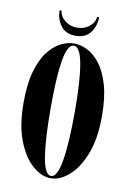

<svg xmlns="http://www.w3.org/2000/svg" viewBox="-77 -694 512 754"><g transform="rotate(10 178.5 -317.0)"><path d="M178.5 11Q142.5 11 106.5 -19.8Q70.5 -50.5 46.5 -111.8Q22.5 -173 22.5 -263.5Q22.5 -338 37 -388.5Q51.5 -439 75 -469.2Q98.5 -499.5 125.8 -513Q153 -526.5 178.5 -526.5Q203.5 -526.5 231 -513Q258.5 -499.5 282 -469.2Q305.5 -439 320.2 -388.5Q335 -338 335 -263.5Q335 -173 310.8 -111.8Q286.5 -50.5 250.5 -19.8Q214.5 11 178.5 11ZM178.5 2Q203.5 2 215.2 -67.8Q227 -137.5 227 -263.5Q227 -387 215.2 -452.2Q203.5 -517.5 178.5 -517.5Q153.5 -517.5 142.2 -452.2Q131 -387 131 -263.5Q131 -137.5 142.2 -67.8Q153.5 2 178.5 2ZM177.5 -557Q138.5 -557 118.8 -583.2Q99 -609.5 99 -645H106.5Q110 -620.5 130.5 -605Q151 -589.5 177.5 -589.5Q205 -589.5 225.5 -605Q246 -620.5 249 -645H256.5Q256.5 -609.5 236.8 -583.2Q217 -557 177.5 -557Z"/></g></svg>

Font: Imbue 100pt SemiBold
Style: Regular
Weight: 600
Designer: Tyler Finck
Foundry: Etcetera Type Company
Version: Version 1.102; ttfautohint (v1.8.3)